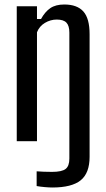

<svg xmlns="http://www.w3.org/2000/svg" viewBox="-20 -628 470 854"><path d="M213 206Q199 206 179 204.2Q159 202.5 143 199.5V134Q155.5 135 175 135.8Q194.5 136.5 211.5 136.5Q255 136.5 271.8 123.5Q288.5 110.5 288.5 77.5V-483Q288.5 -513.5 275.5 -527.2Q262.5 -541 232.5 -541Q204.5 -541 179.8 -526.2Q155 -511.5 144.5 -484.5V0H54.5V-600H144.5V-543.5H162.5Q180 -575.5 203.8 -591.8Q227.5 -608 266 -608Q323 -608 350.8 -577Q378.5 -546 378.5 -476V69.5Q378.5 142 338.8 174Q299 206 213 206Z"/></svg>

Font: Big Shoulders Text Thin Medium
Style: Regular
Weight: 500
Version: Version 2.002